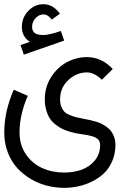

<svg xmlns="http://www.w3.org/2000/svg" viewBox="-35 -674 585 920"><path d="M174.3 -506.3Q199.7 -506.3 256.8 -525.4L272.5 -479.5L79.1 -412.1L63.5 -458L108.4 -473.6Q69.8 -498 69.8 -544.9Q69.8 -589.8 100.6 -621.8Q131.3 -653.8 172.9 -653.8Q219.2 -653.8 252 -608.4L212.9 -580.1Q194.8 -605 172.9 -605Q152.8 -605 135.7 -587.4Q118.7 -569.8 118.7 -544.9Q118.7 -527.3 130.1 -516.8Q141.6 -506.3 174.3 -506.3ZM505.4 -343.3 453.1 -292Q416 -327.1 381.8 -327.1Q332 -327.1 292.5 -290.5Q252.9 -253.9 252.9 -198.2Q252.9 -177.7 259 -162.6Q265.1 -147.5 273.4 -138.7Q281.7 -129.9 299.8 -122.6Q317.9 -115.2 332.3 -111.8Q346.7 -108.4 374.5 -103Q389.6 -100.1 398.9 -98.1Q408.2 -96.2 425 -91.1Q441.9 -85.9 452.9 -80.3Q463.9 -74.7 477.3 -64.9Q490.7 -55.2 498.8 -43.7Q506.8 -32.2 512.5 -15.6Q518.1 1 518.1 20.5Q518.1 63 502.7 98.4Q487.3 133.8 462.6 157Q438 180.2 405.5 196Q373 211.9 339.6 219Q306.2 226.1 272.5 226.1Q230.5 226.1 189.5 215.6Q148.4 205.1 111.6 183.1Q74.7 161.1 46.6 130.1Q18.6 99.1 2 55.4Q-14.6 11.7 -14.6 -39.6Q-14.6 -139.6 30.8 -244.1L98.1 -214.8Q58.6 -124 58.6 -39.6Q58.6 20.5 89.1 65.2Q119.6 109.9 167.5 131.3Q215.3 152.8 272.5 152.8Q318.4 152.8 356.7 138.9Q395 125 419.9 94.2Q444.8 63.5 444.8 20.5Q444.8 -0.5 428.5 -11.7Q412.1 -22.9 364.7 -29.8Q346.2 -32.2 332.3 -34.9Q318.4 -37.6 297.9 -43.5Q277.3 -49.3 262.5 -56.9Q247.6 -64.5 231 -77.4Q214.4 -90.3 203.9 -106.4Q193.4 -122.6 186.5 -146.2Q179.7 -169.9 179.7 -198.2Q179.7 -256.8 209.7 -304.2Q239.7 -351.6 285.6 -376Q331.5 -400.4 381.8 -400.4Q451.7 -400.4 505.4 -343.3Z"/></svg>

Font: AzarMehrMonospaced
Style: SansBold
Weight: 1
Designer: Amin Abedi
Version: Version 1.00